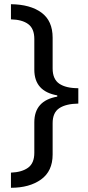

<svg xmlns="http://www.w3.org/2000/svg" viewBox="-20 -734 420 912"><path d="M32 86Q84 84 113.5 62.5Q143 41 143 -8V-153Q143 -256 252 -275V-281Q143 -300 143 -403V-549Q143 -598 114 -619.5Q85 -641 32 -642V-714Q124 -713 177 -674Q230 -635 230 -555V-409Q230 -358 261.5 -336.5Q293 -315 352 -315V-242Q293 -241 261.5 -220Q230 -199 230 -149V0Q230 79 175 118.5Q120 158 32 158Z"/></svg>

Font: Noto Sans Kaithi
Style: Regular
Weight: 400
Designer: Monotype Design Team
Foundry: Monotype Imaging Inc.
Version: Version 2.005; ttfautohint (v1.8.4.7-5d5b)